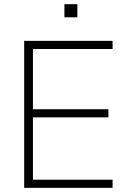

<svg xmlns="http://www.w3.org/2000/svg" viewBox="-20 -901 610 921"><path d="M96 0V-705H520V-666H138V-377H500V-338H138V-39H520V0ZM289 -818V-881H351V-818Z"/></svg>

Font: Nunito Sans 12pt ExtraLight
Style: Regular
Weight: 200
Version: Version 3.101;gftools[0.9.27]